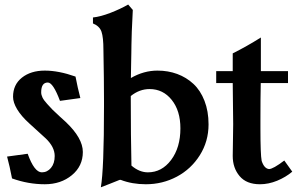

<svg xmlns="http://www.w3.org/2000/svg" viewBox="-20 -797 1312 833"><path d="M161.6 -49.3Q185.1 -49.3 201.2 -68.6Q217.3 -87.9 217.3 -120.1Q217.3 -159.2 178.7 -196.3Q161.1 -211.9 106.9 -261.7Q72.3 -293 54.4 -322.8Q36.6 -352.5 36.6 -377Q36.6 -429.7 75.2 -460.2Q113.8 -490.7 174.3 -490.7Q234.4 -490.7 307.6 -464.8Q316.9 -416 328.6 -371.6L240.2 -359.4Q210.4 -439 187.5 -439Q158.7 -439 158.7 -396.5Q158.7 -385.7 164.3 -374Q169.9 -362.3 184.6 -346.2Q199.2 -330.1 207.5 -321.5Q215.8 -313 238.3 -292.5Q260.7 -272 265.1 -268.1Q339.4 -197.8 339.4 -137.7Q339.4 -76.2 291.7 -36.9Q244.1 2.4 174.3 2.4Q102.5 2.4 32.2 -22.9Q22 -76.2 10.7 -117.7L100.1 -129.9Q128.9 -49.3 161.6 -49.3Z M663.1 -490.7Q709 -490.7 748.8 -476.1Q788.6 -461.4 819.1 -433.1Q849.6 -404.8 867.2 -359.6Q884.8 -314.5 884.8 -257.3Q884.8 -183.6 846.9 -123.5Q809.1 -63.5 747.1 -30.5Q685.1 2.4 612.8 2.4Q553.2 2.4 503.9 -16.6H500Q499.5 -16.6 498.8 -16.4Q498 -16.1 496.6 -15.6Q495.1 -15.1 493.7 -14.6H494.1Q486.3 -11.2 455.8 0.7Q425.3 12.7 417.5 15.6Q431.2 -62 431.2 -335.4V-361.3Q431.2 -451.2 428.7 -580.6Q428.7 -634.8 420.4 -659.2Q412.1 -683.6 383.3 -695.3V-721.2Q416 -724.6 459 -741.2Q502 -757.8 536.1 -777.3L556.2 -753.9Q550.3 -641.6 550.3 -604Q550.3 -588.9 549.8 -567.1Q549.3 -545.4 548.8 -513.7Q548.3 -481.9 547.9 -458.5Q603.5 -490.7 663.1 -490.7ZM547.4 -361.3Q547.4 -208 550.3 -78.6Q584.5 -49.3 621.6 -49.3Q682.1 -49.3 722.4 -103Q762.7 -156.7 762.7 -240.2Q762.7 -316.4 725.1 -363.5Q687.5 -410.6 628.9 -410.6Q585 -410.6 547.4 -380.4Z M1229.5 -488.3V-436.5H1111.3Q1109.9 -374 1109.9 -270Q1109.9 -258.8 1109.9 -237.8Q1109.9 -127 1115.2 -99.1Q1126 -65.9 1147 -63.5Q1164.6 -63.5 1213.4 -100.6L1248 -52.2Q1219.7 -28.3 1182.4 -12.9Q1145 2.4 1107.9 2.4Q1049.3 2.4 1019.5 -33Q989.7 -68.4 989.7 -120.1Q989.7 -141.1 990.7 -187.5Q991.7 -233.9 991.7 -258.8Q991.7 -280.8 990.7 -345.7Q989.7 -410.6 989.7 -436.5H918V-488.3H989.7V-565.4Q1050.3 -595.7 1111.8 -634.3V-488.3Z"/></svg>

Font: Flanker
Style: Bold
Weight: 700
Designer: Flanker
Foundry: Flanker
Version: Version 2.021